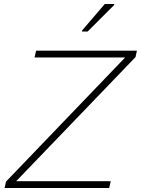

<svg xmlns="http://www.w3.org/2000/svg" viewBox="-20 -942 706 962"><path d="M3 0 10 -32 607 -654H153L161 -688H666L659 -656L61 -34H535L527 0ZM391 -784V-789L505 -922H552V-917L419 -784Z"/></svg>

Font: Saira SemiExpanded Thin
Style: Italic
Weight: 250
Width: 6
Italic angle: -12°
Designer: Hector Gatti with collaboration of the Omnibus-Type team
Foundry: Omnibus-Type
Version: Version 1.101